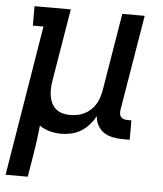

<svg xmlns="http://www.w3.org/2000/svg" viewBox="-53 -576 705 828"><g transform="rotate(5 300.0 -162.5)"><path d="M2 205 109 -446H63V-530H220L168 -217Q165 -200 164.5 -183Q164 -166 166.5 -150Q169 -134 176 -119.5Q183 -105 195 -95Q207 -85 223 -80.5Q239 -76 256 -76Q272 -76 287.5 -79Q303 -82 317.5 -89Q332 -96 344.5 -107.5Q357 -119 365.5 -132.5Q374 -146 379 -161.5Q384 -177 387 -192L443 -530H540L471 -116Q470 -108 471 -100Q472 -92 476.5 -86.5Q481 -81 488.5 -78.5Q496 -76 504 -76H522V8H490Q469 8 447.5 3.5Q426 -1 409.5 -12Q393 -23 383 -41.5Q373 -60 372 -81Q361 -61 345.5 -43.5Q330 -26 310.5 -14Q291 -2 269 3Q247 8 226 8Q200 8 175.5 1.5Q151 -5 131 -19Q128 12 124 42Q120 72 115 102L98 205Z"/></g></svg>

Font: Iosevka Curly Slab MdExObl
Style: Regular
Weight: 500
Width: 7
Italic angle: -9°
Monospace: yes
Designer: Belleve Invis
Foundry: Belleve Invis
Version: Version 11.1.0; ttfautohint (v1.8.3)